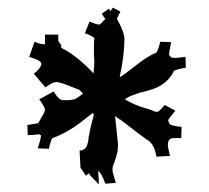

<svg xmlns="http://www.w3.org/2000/svg" viewBox="-20 -858 554 510"><path d="M285.6 -549.8 293.5 -475.1Q293.5 -459.5 291 -450.9Q288.6 -442.4 288.1 -439.5Q283.7 -425.3 280.8 -418.9V-419.9Q278.8 -414.1 278.8 -407.2Q278.8 -400.4 287.6 -372.1L259.8 -370.1Q250 -397 240.7 -404.8Q242.7 -377.4 242.7 -368.2Q219.7 -391.1 218.3 -394Q216.8 -397 215.8 -397.9L208.5 -391.1L193.8 -412.1L191.4 -458Q204.6 -458.5 209.7 -468.5Q214.8 -478.5 215.8 -498H216.8Q218.3 -514.2 229.5 -553.2Q228 -554.7 226.6 -558.1L195.8 -534.2Q158.7 -505.4 119.6 -491.2Q115.7 -489.3 109.9 -462.9L80.6 -463.9Q88.9 -492.2 88.9 -497.1V-499H87.4Q86.4 -499 85.4 -501H80.6Q67.9 -499 53.7 -499L52.7 -525.9Q79.6 -530.8 81.1 -530.8H81.5L91.8 -548.8Q99.6 -561.5 99.6 -566.7Q99.6 -571.8 84.5 -594.2L122.6 -615.2Q135.7 -591.8 148.7 -591.8Q161.6 -591.8 165 -592Q168.5 -592.3 175.3 -593.8Q184.6 -595.7 200.7 -609.9Q196.8 -612.8 191.4 -619.1L163.6 -629.9H164.6Q137.7 -640.1 128.9 -640.1Q120.1 -640.1 100.6 -626L69.8 -662.1Q89.8 -677.7 89.8 -689Q89.8 -697.3 57.6 -707L71.8 -747.1Q87.9 -740.2 99.6 -740.2V-766.1H134.8V-749L143.6 -736.8L140.6 -733.9L148.4 -727.1V-728Q185.5 -708.5 228.5 -663.1Q230.5 -680.7 230.5 -695.8L229.5 -713.9V-741.2L230.5 -755.9Q230.5 -760.3 205.6 -770L217.8 -800.8Q235.8 -793 241.5 -793Q247.1 -793 248.5 -795.9L259.8 -808.1L256.8 -812V-811L250.5 -821.8L269.5 -835L273.4 -828.1L279.8 -837.9L299.8 -827.1L290.5 -808.1L295.4 -798.8Q310.5 -770.5 310.5 -753.9Q310.5 -712.9 297.9 -652.8Q310.1 -659.7 341.1 -684.3Q372.1 -709 394.5 -717.8Q398.9 -720.2 405.8 -747.1L434.6 -746.1Q428.2 -715.8 429.7 -712.9Q427.7 -712.9 426.8 -713.9L434.6 -706.1Q436.5 -704.1 444.6 -704.1Q452.6 -704.1 472.7 -707L473.6 -678.2Q443.8 -673.3 440.4 -668H441.4Q425.3 -636.7 390.6 -623Q378.9 -618.7 357.4 -612.8V-613.8Q354.5 -612.8 345.9 -609.9Q337.4 -606.9 334 -605.5Q323.7 -602.5 311.5 -594.2Q337.4 -578.6 371.6 -568.8L370.6 -569.8L393.6 -561H398.4Q402.3 -561 417.5 -579.1L445.8 -564Q426.8 -541 426.8 -538.6Q426.8 -536.1 429.7 -530.8L431.6 -523.9L430.7 -528.8Q434.1 -523.9 462.4 -521L461.4 -491.2H441.4Q425.8 -491.2 425.8 -473.1Q425.8 -466.8 431.6 -443.8L395.5 -441.9Q390.1 -474.1 374 -484.6Q357.9 -495.1 298.8 -541V-540Z"/></svg>

Font: Eater
Style: Regular
Weight: 400
Version: Version 001.002